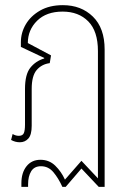

<svg xmlns="http://www.w3.org/2000/svg" viewBox="-20 -545 498 745"><path d="M63 180V166Q63 125 83 100Q103 75 137 75Q171 75 194.5 98Q218 121 232 152L296 79L360 147V-347Q360 -424 322.5 -462Q285 -500 223 -500Q160 -500 124 -464.5Q88 -429 88 -378L178 -330L173 -300Q142 -296 122.5 -273.5Q103 -251 103 -200V-57Q103 -22 90 -7.5Q77 7 57 7Q39 7 23 -2L29 -25Q34 -22 40 -20Q46 -18 53 -18Q68 -18 72.5 -28.5Q77 -39 77 -61V-200Q77 -256 97.5 -282Q118 -308 151 -318L152 -320L61 -363V-381Q61 -418 80 -450.5Q99 -483 135.5 -504Q172 -525 224 -525Q295 -525 340.5 -480.5Q386 -436 386 -353V180H363L296 109L235 180H222Q207 147 187.5 123.5Q168 100 139 100Q113 100 101 119.5Q89 139 89 170V180Z"/></svg>

Font: Noto Sans Thai UI Cond Thin
Style: Regular
Weight: 100
Width: 3
Designer: Monotype Design Team
Foundry: Monotype Imaging Inc.
Version: Version 2.000